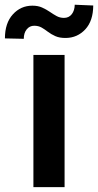

<svg xmlns="http://www.w3.org/2000/svg" viewBox="-59 -772 404 792"><path d="M78.8 0V-545.5H207.4V0ZM39.1 -611.9 -38.7 -613.6Q-38.7 -676.8 -6 -712.7Q26.6 -748.6 74.6 -748.6Q97.7 -748.6 114.7 -740.9Q131.7 -733.3 146.1 -723.4Q160.5 -713.4 174.4 -705.8Q188.2 -698.2 204.9 -698.2Q225.1 -698.2 237 -713.4Q248.9 -728.7 249.3 -752.5L325.6 -749.3Q325.3 -685.7 292.6 -650.7Q259.9 -615.8 212.4 -615.4Q186.8 -615.1 169.4 -622.9Q152 -630.7 139 -640.6Q126.1 -650.6 112.9 -658.2Q99.8 -665.8 82 -665.8Q63.2 -665.8 51.1 -650.9Q39.1 -636 39.1 -611.9Z"/></svg>

Font: InterMG SemiBold
Style: Regular
Weight: 600
Designer: Rasmus Andersson
Foundry: rsms
Version: Version 3.019;December 26, 2023;FontCreator 15.0.0.2955 64-b